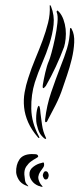

<svg xmlns="http://www.w3.org/2000/svg" viewBox="-20 -721 324 749"><path d="M230 -538Q216 -500 197.5 -460.5Q179 -421 159 -386Q158 -385 154.5 -381Q151 -377 149 -377Q146 -378 146.5 -383.5Q147 -389 147 -390Q150 -409 156.5 -437.5Q163 -466 171 -484Q174 -490 181 -515.5Q188 -541 194.5 -572Q201 -603 204 -631.5Q207 -660 201 -674Q200 -676 202 -678Q203 -679 203 -680Q205 -680 210 -675Q221 -663 227.5 -645Q234 -627 236 -608Q238 -589 236 -570Q234 -551 230 -538ZM225 -379Q214 -345 197 -311.5Q180 -278 166 -252Q164 -247 162 -245.5Q160 -244 159 -244Q156 -245 156 -247.5Q156 -250 156 -255Q162 -309 179.5 -360.5Q197 -412 218 -466Q231 -498 241.5 -532Q252 -566 253 -607Q253 -612 256 -612Q258 -612 260 -607Q271 -587 269.5 -555.5Q268 -524 260 -491Q252 -458 241.5 -427.5Q231 -397 225 -379ZM132 -189Q135 -184 133 -183Q131 -182 129 -184Q103 -214 90 -243.5Q77 -273 74 -302.5Q71 -332 76 -360.5Q81 -389 90 -416Q102 -454 117.5 -491Q133 -528 146 -563Q159 -598 167.5 -632Q176 -666 174 -699Q174 -701 175 -701Q177 -701 179 -696Q193 -661 189 -624.5Q185 -588 173 -550.5Q161 -513 144.5 -475Q128 -437 116 -400Q101 -352 102 -297Q103 -242 132 -189ZM144 -234Q146 -220 149.5 -208.5Q153 -197 159 -184Q161 -179 159 -179Q157 -179 153 -181Q140 -192 134 -203.5Q128 -215 123 -237Q121 -246 121 -258.5Q121 -271 122.5 -282Q124 -293 126.5 -301Q129 -309 132 -308Q135 -306 136.5 -294.5Q138 -283 138 -279Q140 -267 141 -256Q142 -245 144 -234ZM103 -120Q108 -120 118 -119.5Q128 -119 129 -111Q129 -108 120.5 -103.5Q112 -99 101.5 -91.5Q91 -84 82.5 -71.5Q74 -59 75 -40Q76 -29 77.5 -18.5Q79 -8 84 -3Q86 0 88.5 2.5Q91 5 90 6Q88 6 86 4.5Q84 3 82 3Q62 -5 53 -20Q44 -35 43 -49Q42 -78 55.5 -98.5Q69 -119 103 -120ZM141 -85Q146 -87 149 -87Q152 -87 152 -81Q153 -73 147.5 -66Q142 -59 136.5 -50.5Q131 -42 129.5 -32Q128 -22 136 -7Q138 -3 143 2.5Q148 8 146 7Q144 9 138 6.5Q132 4 130 4Q113 -3 104 -16Q95 -29 95 -41Q94 -58 109.5 -70Q125 -82 141 -85ZM170 -37Q170 -33 167.5 -27Q165 -21 159 -21Q154 -20 150.5 -26.5Q147 -33 147 -37Q147 -41 150 -47Q153 -53 158 -53Q164 -53 167 -47.5Q170 -42 170 -37Z"/></svg>

Font: Akronim
Style: Regular
Weight: 400
Designer: Grzegorz Klimczewski
Foundry: Fonty.PL
Version: Version 1.001